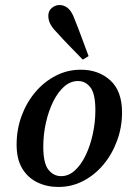

<svg xmlns="http://www.w3.org/2000/svg" viewBox="-20 -731 510 763"><path d="M212 12Q166 12 128 -6.5Q90 -25 68 -62Q46 -99 46 -156Q46 -216 65.5 -269.5Q85 -323 120 -364.5Q155 -406 201.5 -430Q248 -454 301 -454Q372 -454 418.5 -411.5Q465 -369 465 -284Q465 -226 445.5 -172.5Q426 -119 391.5 -77.5Q357 -36 311 -12Q265 12 212 12ZM223 -31Q253 -31 278 -54Q303 -77 321 -115Q339 -153 349 -199.5Q359 -246 359 -293Q359 -358 339.5 -383.5Q320 -409 290 -409Q260 -409 235 -387Q210 -365 191.5 -327.5Q173 -290 162.5 -243.5Q152 -197 152 -148Q152 -82 172.5 -56.5Q193 -31 223 -31ZM332 -508 309 -494Q283 -521 256.5 -548Q230 -575 205 -603Q188 -620 180 -635.5Q172 -651 172 -668Q172 -688 186 -699.5Q200 -711 216 -711Q235 -711 250 -698.5Q265 -686 276 -656Q291 -619 304.5 -582Q318 -545 332 -508Z"/></svg>

Font: Lisu Bosa ExtraBold
Style: Italic
Weight: 800
Italic angle: -19°
Designer: David Morse, Annie Olsen, Victor Gaultney, Frank Grießhammer (Latin)
Foundry: SIL International
Version: Version 2.000